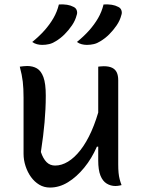

<svg xmlns="http://www.w3.org/2000/svg" viewBox="-20 -833 640 864"><path d="M102 -536Q128 -536 146.5 -525Q165 -514 175.5 -485.5Q186 -457 186 -403Q186 -371 184.5 -341.5Q183 -312 180.5 -282.5Q178 -253 174 -221Q170 -189 164 -149Q174 -119 189.5 -103.5Q205 -88 228 -88Q257 -88 286 -105.5Q315 -123 342 -157.5Q369 -192 391.5 -242.5Q414 -293 431 -359V-173H416Q393 -120 359 -78.5Q325 -37 286 -13Q247 11 205 11Q178 11 156.5 -2Q135 -15 119.5 -36.5Q104 -58 95 -85.5Q86 -113 86 -141Q86 -184 86 -226Q86 -268 86 -310.5Q86 -353 86 -394Q86 -435 82.5 -465.5Q79 -496 69 -533Q78 -534 85.5 -535Q93 -536 102 -536ZM447 -535Q470 -535 484.5 -528Q499 -521 505.5 -507Q512 -493 512 -472Q512 -405 512 -341.5Q512 -278 512 -216.5Q512 -155 512 -93Q512 -72 513.5 -56Q515 -40 518.5 -26.5Q522 -13 527 0Q523 1 518 2Q513 3 508.5 3.5Q504 4 499 4Q478 4 460 -7Q442 -18 432 -43Q422 -68 422 -111Q422 -183 422 -254.5Q422 -326 422 -396Q422 -466 422 -533Q427 -534 430.5 -534Q434 -534 438.5 -534.5Q443 -535 447 -535ZM245 -813Q266 -814 282 -811.5Q298 -809 311 -802Q322 -797 325.5 -786Q329 -775 325 -765Q319 -741 304 -719Q289 -697 270.5 -678.5Q252 -660 230 -647Q216 -638 201 -634.5Q186 -631 170 -631Q158 -631 146.5 -634Q135 -637 125 -644Q157 -670 180.5 -696.5Q204 -723 220.5 -751.5Q237 -780 245 -813ZM446 -813Q467 -814 483 -811.5Q499 -809 512 -802Q523 -797 526.5 -786Q530 -775 526 -765Q520 -741 505 -719Q490 -697 471.5 -678.5Q453 -660 431 -647Q417 -638 402 -634.5Q387 -631 371 -631Q359 -631 347.5 -634Q336 -637 326 -644Q358 -670 381.5 -696.5Q405 -723 421.5 -751.5Q438 -780 446 -813Z"/></svg>

Font: Recursive Monospace Casual
Style: Regular
Weight: 400
Version: Version 1.047